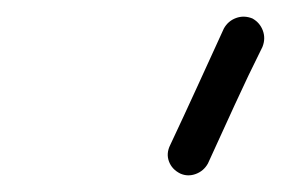

<svg xmlns="http://www.w3.org/2000/svg" viewBox="-20 -586 335 229"><path d="M247 -552Q252 -561 261.5 -564.5Q271 -568 281 -564Q290 -559 293.5 -549.5Q297 -540 293 -530Q276 -496 260 -461Q244 -426 228 -391Q228 -391 228 -391Q228 -391 228 -391Q223 -382 213.5 -378.5Q204 -375 195 -379Q185 -384 181.5 -393.5Q178 -403 183 -413Q199 -447 215 -482Q231 -517 247 -552Q247 -552 247 -552Q247 -552 247 -552Z"/></svg>

Font: FRB American Cursive Semibold
Style: Italic
Weight: 600
Italic angle: -25°
Version: Version 2.0;Modular Font Editor K font №1